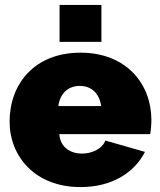

<svg xmlns="http://www.w3.org/2000/svg" viewBox="-20 -750 649 780"><path d="M392 -580V-730H222V-580ZM307 10C436 10 526 -49 569 -133L408 -179C396 -146 354 -126 313 -126C269 -126 225 -149 221 -205H590C593 -221 595 -243 595 -263C595 -407 495 -536 307 -536C119 -536 19 -408 19 -256C19 -115 122 10 307 10ZM217 -319C224 -370 256 -401 304 -401C352 -401 384 -370 391 -319Z"/></svg>

Font: Raleway Black
Style: Regular
Weight: 900
Designer: Matt McInerney, Pablo Impallari, Rodrigo Fuenzalida
Foundry: Matt McInerney, Pablo Impallari, Rodrigo Fuenzalida
Version: Version 3.000g; ttfautohint (v1.5) -l 8 -r 28 -G 28 -x 14 -D